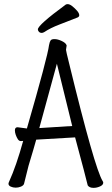

<svg xmlns="http://www.w3.org/2000/svg" viewBox="-20 -900 540 928"><path d="M432 8Q412 8 404 -4Q396 -39 343 -236L155 -225Q145 -188 118 -99L96 -11Q93 -3 81 2Q69 7 56 7Q43 7 32 2Q21 -3 21 -12Q21 -16 24 -22Q59 -99 92 -219Q87 -218 81 -218Q72 -218 66 -227.5Q60 -237 56 -248.5Q52 -260 52 -270Q52 -285 65 -285Q90 -281 110 -279Q210 -625 217 -682Q220 -698 224.5 -704.5Q229 -711 243 -711Q259 -711 278 -702Q297 -693 301 -683Q302 -682 302 -679Q302 -675 300.5 -669.5Q299 -664 299 -659Q299 -654 315 -590Q437 -89 476 -25Q479 -21 479 -17Q479 -6 463.5 1Q448 8 432 8ZM170 -281 329 -291Q304 -390 270 -531L255 -592ZM182 -741Q173 -741 168 -746.5Q163 -752 163 -758Q163 -779 298 -878Q302 -880 307 -880Q317 -880 329.5 -870Q342 -860 352.5 -848Q363 -836 363 -826Q363 -820 356 -816Q311 -798 267.5 -781.5Q224 -765 194 -745Q187 -741 182 -741Z"/></svg>

Font: LXGW WenKai Mono Lite
Style: Regular
Weight: 400
Monospace: yes
Designer: LXGW / Fontworks Inc.
Foundry: LXGW / Fontworks Inc.
Version: Version 1.520; June 14, 2025